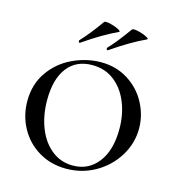

<svg xmlns="http://www.w3.org/2000/svg" viewBox="-101 -744 777 844"><g transform="rotate(15 287.0 -322.5)"><path d="M34 -232Q34 -309 74 -365.5Q114 -422 176.5 -451Q239 -480 304 -480Q374 -480 428 -445.5Q482 -411 511 -356Q540 -301 540 -241Q540 -174 504 -115.5Q468 -57 407.5 -22.5Q347 12 275 12Q205 12 150 -21Q95 -54 64.5 -110Q34 -166 34 -232ZM457 -217Q457 -283 434.5 -338Q412 -393 370 -425.5Q328 -458 270 -458Q197 -458 157 -406Q117 -354 117 -259Q117 -189 139.5 -132Q162 -75 203.5 -42Q245 -9 300 -9Q371 -9 414 -64.5Q457 -120 457 -217ZM190 -538Q186 -538 185 -542.5Q184 -547 186 -549Q224 -589 270 -654Q272 -657 278 -657Q289 -657 308 -651.5Q327 -646 339 -639Q351 -632 345 -629Q279 -599 192 -539ZM317 -538Q313 -538 312 -542.5Q311 -547 313 -549Q347 -584 397 -654Q399 -657 406 -657Q417 -657 436 -651.5Q455 -646 467 -639Q479 -632 472 -629Q406 -599 319 -539Z"/></g></svg>

Font: Cormorant SC Medium
Style: Regular
Weight: 500
Designer: Christian Thalmann (Catharsis Fonts)
Foundry: Catharsis Fonts
Version: Version 4.000